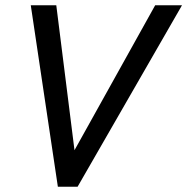

<svg xmlns="http://www.w3.org/2000/svg" viewBox="-20 -710 712 730"><path d="M97 -690H194L269 -93L241 -99L570 -690H672L275 0H200Z"/></svg>

Font: Radio Canada
Style: Italic
Weight: 400
Italic angle: -12°
Designer: Charles Daoud, Etienne Aubert Bonn, Alexandre Saumier Demers, Jacques Le Bailly
Foundry: Radio-Canada
Version: Version 2.104;gftools[0.9.28.dev5+ged2979d]